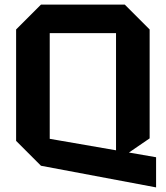

<svg xmlns="http://www.w3.org/2000/svg" viewBox="-20 -720 720 834"><path d="M50 -108V-592L158 -700H522L630 -592V-119L484 -19V-576H196V-117L658 -37V94L158 0Z"/></svg>

Font: Tektur SemiBold
Style: Regular
Weight: 600
Designer: Adam Jagosz
Foundry: Adam Jagosz
Version: Version 1.005;gftools[0.9.30]